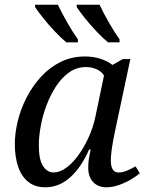

<svg xmlns="http://www.w3.org/2000/svg" viewBox="-20 -786 619 816"><path d="M172 10Q128 10 99 -14Q70 -38 56.5 -79.5Q43 -121 43 -173Q43 -220 55.5 -271.5Q68 -323 93 -371.5Q118 -420 154 -459.5Q190 -499 237 -522.5Q284 -546 341 -546Q377 -546 407.5 -536Q438 -526 458 -510L502 -535H534L466 -215Q464 -204 460 -183Q456 -162 453.5 -140Q451 -118 451 -104Q451 -53 484 -53Q501 -53 519 -60.5Q537 -68 556 -79L574 -50Q560 -37 536 -23Q512 -9 485 0.5Q458 10 433 10Q397 10 376 -12Q355 -34 355 -73Q355 -93 357.5 -109.5Q360 -126 365 -151H359Q325 -74 278 -32Q231 10 172 10ZM208 -53Q234 -53 261.5 -73Q289 -93 313.5 -127Q338 -161 357 -203Q376 -245 385 -288L422 -465Q411 -483 390 -492Q369 -501 346 -501Q306 -501 274 -478.5Q242 -456 218 -419Q194 -382 177.5 -338Q161 -294 153 -249.5Q145 -205 145 -169Q145 -107 163 -80Q181 -53 208 -53ZM439 -606Q417 -624 390 -652.5Q363 -681 340 -710Q317 -739 306 -756V-766H403Q419 -732 443 -690Q467 -648 488 -619V-606ZM262 -606Q240 -624 213 -652.5Q186 -681 163 -710Q140 -739 129 -756V-766H226Q242 -732 266 -690Q290 -648 311 -619V-606Z"/></svg>

Font: NotoSerif-Italic
Style: Regular
Weight: 400
Italic angle: -12°
Designer: Monotype Design Team
Foundry: Monotype Imaging Inc.
Version: Version 2.007; ttfautohint (v1.8) -l 8 -r 50 -G 200 -x 14 -D